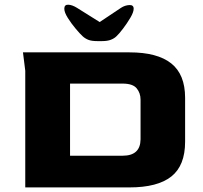

<svg xmlns="http://www.w3.org/2000/svg" viewBox="-20 -816 886 836"><path d="M90 0V-508L80 -588H544Q665 -588 725.5 -540Q786 -492 786 -390V-199Q786 -95 726 -47.5Q666 0 544 0ZM285 -138H514Q591 -138 592 -209V-382Q592 -411 575 -431.5Q558 -452 514 -452H285ZM260 -778Q260 -762 275.5 -737.5Q291 -713 310 -690.5Q329 -668 340 -658Q351 -648 365 -642.5Q379 -637 404 -637H424Q448 -637 463 -643Q478 -649 487 -658Q498 -668 515.5 -691Q533 -714 547.5 -738.5Q562 -763 562 -778Q562 -795 543 -794Q524 -793 507 -782L414 -720L315 -782Q294 -795 277 -795.5Q260 -796 260 -778Z"/></svg>

Font: Goldman
Style: Bold
Weight: 700
Designer: Jaikishan Patel
Version: Version 1.000; ttfautohint (v1.8.3)